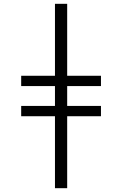

<svg xmlns="http://www.w3.org/2000/svg" viewBox="-20 -843 640 1006"><path d="M268 143V-234H91V-288H268V-392H91V-446H268V-823H332V-446H509V-392H332V-288H509V-234H332V143Z"/></svg>

Font: Iosevka Light Extended
Style: Regular
Weight: 300
Width: 7
Monospace: yes
Designer: Belleve Invis
Foundry: Belleve Invis
Version: Version 32.5.0; ttfautohint (v1.8.4)